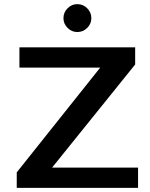

<svg xmlns="http://www.w3.org/2000/svg" viewBox="-20 -909 728 929"><path d="M61 0ZM648 -98V0H61V-75L465 -582H74V-680H634V-597L232 -98ZM287 -821Q287 -849 307 -869Q327 -889 354 -889Q382 -889 402 -869Q422 -849 422 -821Q422 -794 402 -774Q382 -754 354 -754Q327 -754 307 -774Q287 -794 287 -821Z"/></svg>

Font: MartelSansBold
Style: Bold
Weight: 700
Designer: Dan Reynolds and Mathieu Réguer
Foundry: Dan Reynolds and Mathieu Réguer
Version: Version 1.002; ttfautohint (v1.1) -l 5 -r 5 -G 72 -x 0 -D la